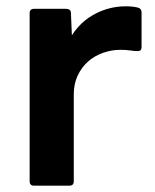

<svg xmlns="http://www.w3.org/2000/svg" viewBox="-20 -552 491 609"><path d="M88 37Q74 37 74 23V-510Q74 -524 88 -524H190Q196 -524 200.5 -521Q205 -518 205 -510L208 -440Q237 -485 282.5 -508.5Q328 -532 379 -532Q391 -532 400 -531Q409 -530 417 -528Q429 -525 429 -513V-402Q429 -390 417 -390Q406 -390 392.5 -392Q379 -394 362 -394Q334 -394 307 -384.5Q280 -375 259.5 -357Q239 -339 226.5 -312.5Q214 -286 214 -253V23Q214 37 200 37Z"/></svg>

Font: LINE Seed JP_TTF Bold
Style: Regular
Weight: 700
Designer: LINE & Fontrix & Fontworks
Version: Version 1.009